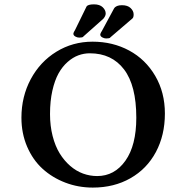

<svg xmlns="http://www.w3.org/2000/svg" viewBox="-20 -849 781 879"><path d="M391.1 -605Q364.3 -605 338.9 -595.7Q313.5 -586.4 289.6 -565.4Q265.6 -544.4 248 -512.9Q230.5 -481.4 219.7 -433.8Q209 -386.2 209 -327.1Q209 -272.9 220.9 -226.3Q232.9 -179.7 253.4 -146.5Q273.9 -113.3 301.3 -89.6Q328.6 -65.9 360.1 -54.4Q391.6 -43 424.8 -43Q504.4 -43 554.2 -113.3Q604 -183.6 604 -310.1Q604 -457.5 547.9 -531.2Q491.7 -605 391.1 -605ZM734.9 -329.1Q734.9 -230 693.6 -152.8Q652.3 -75.7 577.1 -33Q502 9.8 404.8 9.8Q338.4 9.8 279.1 -12.9Q219.7 -35.6 175 -76.2Q130.4 -116.7 104.2 -177.5Q78.1 -238.3 78.1 -310.1Q78.1 -406.7 120.8 -486.6Q163.6 -566.4 238.3 -612.3Q313 -658.2 403.8 -658.2Q496.1 -658.2 571.3 -617.7Q646.5 -577.1 690.7 -501.5Q734.9 -425.8 734.9 -329.1ZM591.8 -783.2Q591.8 -770 586.9 -765.1L483.9 -676.8H484.9Q481 -672.9 465.8 -672.9Q457 -672.9 448 -678Q439 -683.1 439 -690.9Q439 -694.8 444.8 -705.1V-704.1Q454.1 -721.7 473.4 -757.1Q492.7 -792.5 502 -810.1Q511.2 -825.2 538.1 -825.2Q564.5 -825.2 578.1 -812Q591.8 -798.8 591.8 -783.2ZM463.9 -787.1Q463.9 -775.9 453.1 -763.2L360.8 -681.2H361.8Q357.4 -676.8 342.8 -676.8Q333.5 -676.8 324.7 -681.9Q315.9 -687 315.9 -694.8Q315.9 -698.7 321.8 -709V-708Q330.1 -725.6 348.9 -763.4Q367.7 -801.3 376 -818.8Q381.8 -829.1 410.2 -829.1Q436.5 -829.1 450.2 -815.9Q463.9 -802.7 463.9 -787.1Z"/></svg>

Font: Linear Smooth
Style: Bold
Weight: 700
Designer: Philipp H. Poll, Flanker
Foundry: Philipp H. Poll, reworked by Flanker
Version: Version 1.061 | FøM Fix